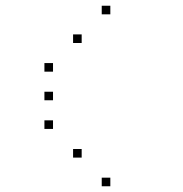

<svg xmlns="http://www.w3.org/2000/svg" viewBox="-20 -685 640 670"><path d="M336 -665Q335 -665 335 -665Q335 -665 335 -664V-636Q335 -635 335 -635Q335 -635 336 -635H364Q365 -635 365 -635Q365 -635 365 -636V-664Q365 -665 365 -665Q365 -665 364 -665ZM236 -565Q235 -565 235 -565Q235 -565 235 -564V-536Q235 -535 235 -535Q235 -535 236 -535H264Q265 -535 265 -535Q265 -535 265 -536V-564Q265 -565 265 -565Q265 -565 264 -565ZM136 -465Q135 -465 135 -465Q135 -465 135 -464V-436Q135 -435 135 -435Q135 -435 136 -435H164Q165 -435 165 -435Q165 -435 165 -436V-464Q165 -465 165 -465Q165 -465 164 -465ZM136 -365Q135 -365 135 -365Q135 -365 135 -364V-336Q135 -335 135 -335Q135 -335 136 -335H164Q165 -335 165 -335Q165 -335 165 -336V-364Q165 -365 165 -365Q165 -365 164 -365ZM136 -265Q135 -265 135 -265Q135 -265 135 -264V-236Q135 -235 135 -235Q135 -235 136 -235H164Q165 -235 165 -235Q165 -235 165 -236V-264Q165 -265 165 -265Q165 -265 164 -265ZM236 -165Q235 -165 235 -165Q235 -165 235 -164V-136Q235 -135 235 -135Q235 -135 236 -135H264Q265 -135 265 -135Q265 -135 265 -136V-164Q265 -165 265 -165Q265 -165 264 -165ZM336 -65Q335 -65 335 -65Q335 -65 335 -64V-36Q335 -35 335 -35Q335 -35 336 -35H364Q365 -35 365 -35Q365 -35 365 -36V-64Q365 -65 365 -65Q365 -65 364 -65Z"/></svg>

Font: Doto Black Thin
Style: Regular
Weight: 250
Monospace: yes
Version: Version 1.000